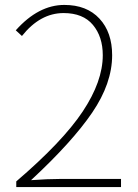

<svg xmlns="http://www.w3.org/2000/svg" viewBox="-20 -759 561 779"><path d="M46 0V-23Q234 -184 315.5 -306.5Q397 -429 397 -535Q397 -610 357 -658Q317 -706 238 -706Q143 -706 69 -613L44 -636Q136 -739 241 -739Q332 -739 383.5 -683.5Q435 -628 435 -535Q435 -421 354 -302Q273 -183 106 -28Q173 -33 225 -33H471V0Z"/></svg>

Font: Noto Sans Korean Thin
Style: Regular
Weight: 250
Designer: Ryoko NISHIZUKA  (kana & ideographs); Paul D. Hunt (Latin, Greek & Cyrillic); Wenlong ZHANG  (bopomofo); Sandoll Communi
Foundry: Adobe Systems Incorporated
Version: Version 1.0001;PS 1;hotconv 1.0.78;makeotf.lib2.5.61930